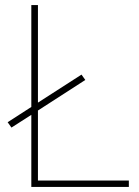

<svg xmlns="http://www.w3.org/2000/svg" viewBox="-20 -734 546 754"><path d="M103 0V-283L25 -233L10 -254L103 -314V-714H129V-331L300 -441L315 -420L129 -300V-25H486V0Z"/></svg>

Font: Noto Sans Sinhala UI Thin
Style: Regular
Weight: 100
Designer: Jelle Bosma - Monotype Design Team
Foundry: Monotype Imaging Inc.
Version: Version 2.006; ttfautohint (v1.8.4.7-5d5b)